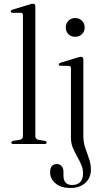

<svg xmlns="http://www.w3.org/2000/svg" viewBox="-20 -750 538 1000"><path d="M164 -718V-42Q164 -25 181.5 -21.5L212 -16.5Q223 -14.5 223 -7.5Q223 0 211.5 0H49.5Q39 0 39 -7.5Q39 -14 50.5 -17L82 -21.5Q99.5 -25 99.5 -41.5V-670.5Q99.5 -683 88.5 -683.5H45Q36 -684.5 36 -690.5Q36 -696.5 46 -700L130 -725.5Q144.5 -730.5 151.5 -730.5Q164 -730.5 164 -718ZM371.5 -558.5Q350 -558.5 336.2 -572.2Q322.5 -586 322.5 -607Q322.5 -628 336.5 -642Q350.5 -656 371.5 -656Q393 -656 407 -641.8Q421 -627.5 421 -607Q421 -586 407 -572.2Q393 -558.5 371.5 -558.5ZM414 -43.5Q414 -9.5 423.8 19.5Q433.5 48.5 443.5 76Q453.5 103.5 453.5 133.5Q453.5 175.5 424.8 202.2Q396 229 347.5 229Q297 229 269 205Q241 181 241 147.5Q241 104.5 276 104.5Q291.5 104.5 301 115.5Q310.5 126.5 310.5 144.5V164Q310.5 213.5 356 213.5Q412.5 213 412.5 152.5Q412.5 129 403 107.2Q393.5 85.5 381 63.8Q368.5 42 359 18.5Q349.5 -5 349.5 -32V-394Q349.5 -406.5 338.5 -407L295 -407.5Q286 -408 286 -414Q286 -420 296 -423.5L379.5 -449Q395 -454 401.5 -454Q414 -454 414 -441Z"/></svg>

Font: Fraunces 72pt S000 Light
Style: Regular
Weight: 300
Version: Version 1.000; ttfautohint (v1.8.3)